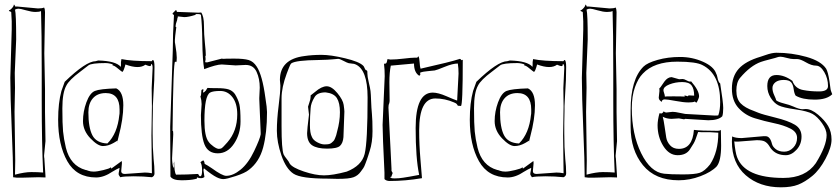

<svg xmlns="http://www.w3.org/2000/svg" viewBox="-20 -756 3578 819"><path d="M169 -82Q169 -82 174 -5V1L145 0L71 2H53Q50 2 36 0Q36 -66 30 -207Q24 -348 24 -424L30 -630V-665Q30 -677 28 -703Q28 -706 23 -707Q18 -708 18 -712Q22 -712 28 -718Q39 -729 39 -736H40Q42 -736 45 -728H55L142 -720Q161 -720 168 -724Q172 -717 172 -704L169 -529L172 -376V-278L174 -154L168 -93Q168 -83 169 -82ZM42 -279 45 -71Q45 -61 44.5 -41Q44 -21 44 -11Q85 -22 113.5 -22Q142 -22 164 -20Q158 -145 158 -328V-451Q158 -621 155 -709Q148 -705 131.5 -705Q115 -705 91 -712Q67 -719 59 -719Q51 -719 44 -715Q49 -697 49 -588L43 -445L44 -381Z M635 -80Q639 -46 639 -16Q639 -5 628 0Q592 -4 550 -4Q508 -4 493 0Q486 -9 486 -13.5Q486 -18 488 -27Q490 -36 490 -40Q478 -35 460 -24Q423 1 390 1Q306 1 267 -68.5Q228 -138 228 -245Q228 -317 242 -368L256 -407Q347 -495 388 -495L399 -498Q474 -496 495 -471Q496 -472 496 -480V-491Q496 -494 498 -504Q540 -495 627 -495Q628 -495 629 -497.5Q630 -500 632 -500Q639 -500 639 -470Q639 -440 638 -414.5Q637 -389 635 -361Q633 -333 632 -304V-284L631 -230V-185Q631 -125 635 -81ZM628 -302 627 -380 631 -466Q631 -481 626 -483Q624 -483 624 -478.5Q624 -474 619 -474Q614 -474 600 -480Q587 -470 566 -470Q545 -470 515 -481Q514 -478 512 -470Q508 -455 502 -449Q497 -452 482 -464.5Q467 -477 460 -477L461 -480Q461 -482 450.5 -484.5Q440 -487 431 -487Q369 -487 357 -477Q345 -467 322 -450Q275 -415 263 -391Q246 -361 246 -294Q246 -227 249 -195.5Q252 -164 261 -126Q280 -49 345 -31Q348 -31 357 -27.5Q366 -24 380 -24Q394 -24 421 -30.5Q448 -37 452 -42Q454 -42 454 -39.5Q454 -37 455 -37Q497 -68 499 -69Q500 -68 500 -59L497 -26Q497 -14 513 -14L598 -20Q613 -20 628 -17Q626 -129 626 -178ZM486 -174 480 -149H481V-156Q477 -154 464 -146Q441 -133 419 -133Q397 -133 365.5 -166Q334 -199 334 -239.5Q334 -280 348.5 -319.5Q363 -359 384.5 -368Q406 -377 476 -379Q506 -365 506 -307Q506 -249 486 -174ZM490 -278V-289Q490 -359 431 -359Q396 -359 376.5 -337Q357 -315 357 -277Q357 -212 374 -179Q391 -146 438 -144Q481 -186 489 -266Q490 -268 490 -278Z M926 -506 932 -505Q939 -506 979.5 -506Q1020 -506 1040.5 -500Q1061 -494 1075 -472Q1099 -436 1112 -339Q1119 -295 1119 -278Q1119 -189 1102.5 -127Q1086 -65 1041 -31Q1025 -18 985.5 -5Q946 8 933 8Q920 8 904 0Q884 -10 850 -38Q848 -36 848 -29L852 -1Q846 4 837.5 4Q829 4 824.5 2Q820 0 820 1V3Q820 4 820.5 5Q821 6 812 8Q791 13 754 13Q717 13 707 -3L706 -215L717 -540Q717 -609 722 -689V-691Q722 -693 719 -694Q716 -695 716 -699L730 -713Q733 -713 733.5 -709Q734 -705 736 -705H743L825 -702Q837 -702 838 -703Q850 -686 850 -647.5Q850 -609 854 -572.5Q858 -536 858 -517L856 -519V-517L857 -503Q857 -501 855 -491Q856 -490 864 -490ZM1086 -338 1088 -382Q1088 -420 1074.5 -449.5Q1061 -479 1028 -479L985 -477L926 -481Q903 -481 851 -461Q844 -500 843 -577.5Q842 -655 837 -693Q833 -696 826 -696H814L815 -693Q784 -683 766 -683L739 -686Q738 -686 738 -681.5Q738 -677 736 -677V-672Q729 -654 729 -642Q731 -640 732 -640Q726 -595 726 -586V-576L728 -564Q734 -528 734 -509.5Q734 -491 731 -491Q729 -493 727 -493Q719 -493 716 -197L717 -198Q719 -198 719 -183L714 -81Q714 -58 720 -38Q720 -41 722 -47L721 -59Q723 -65 723 -68Q723 -22 731 -11Q774 -11 825 -14Q830 -4 834 -4Q842 -4 842 -29Q842 -54 835 -64Q839 -68 847 -72Q852 -68 853 -57Q865 -51 884 -38Q928 -6 945 -6Q974 -6 1006.5 -32.5Q1039 -59 1064 -111.5Q1089 -164 1092 -183V-191L1086 -333ZM848 -373 846 -364Q846 -359 851.5 -363.5Q857 -368 858 -369.5Q859 -371 861.5 -375.5Q864 -380 865 -381Q876 -380 906.5 -380Q937 -380 954 -375Q971 -370 982 -355Q996 -332 1001 -311.5Q1006 -291 1006 -238Q1006 -185 978.5 -143.5Q951 -102 909 -102Q867 -102 852 -140.5Q837 -179 837 -265L840 -312Q840 -327 835 -345Q838 -348 838 -356Q838 -364 839 -369.5Q840 -375 846 -375Q848 -375 848 -373ZM992 -268Q992 -315 971.5 -341.5Q951 -368 919.5 -368Q888 -368 876 -361Q852 -347 852 -241Q852 -174 870 -151Q877 -141 891 -131Q905 -121 913.5 -121Q922 -121 927 -125Q932 -129 940 -138Q948 -147 950 -149Q992 -197 992 -268Z M1176 -391 1174 -415Q1174 -504 1279 -517Q1312 -522 1351.5 -522Q1391 -522 1451.5 -507.5Q1512 -493 1529 -476Q1532 -474 1535.5 -465Q1539 -456 1544 -456Q1547 -454 1547 -450V-444Q1547 -430 1553 -405Q1559 -380 1560.5 -367.5Q1562 -355 1563 -325.5Q1564 -296 1566.5 -270Q1569 -244 1569 -196.5Q1569 -149 1557 -112Q1556 -109 1551.5 -94.5Q1547 -80 1545 -75Q1543 -70 1538.5 -57.5Q1534 -45 1529.5 -38.5Q1525 -32 1519 -24Q1507 -7 1488 0Q1469 7 1420 7L1378 6Q1264 6 1232 -15Q1200 -36 1180.5 -93Q1161 -150 1161 -198Q1161 -246 1168.5 -304.5Q1176 -363 1176 -391ZM1548 -340Q1548 -461 1495 -482Q1491 -484 1482.5 -484.5Q1474 -485 1467.5 -486.5Q1461 -488 1445 -496.5Q1429 -505 1423 -505Q1417 -505 1400 -503Q1383 -501 1338 -500Q1243 -499 1223 -486Q1218 -482 1211.5 -464Q1205 -446 1203 -442Q1181 -383 1181 -337V-217Q1181 -119 1190 -97Q1194 -89 1203 -78Q1212 -67 1216 -58Q1227 -41 1276 -24.5Q1325 -8 1362 -8Q1399 -8 1459 -24Q1523 -49 1535.5 -99.5Q1548 -150 1548 -340ZM1298 -267 1294 -301Q1295 -306 1300 -320Q1305 -334 1305 -343V-349Q1309 -352 1324 -364Q1352 -388 1373.5 -388Q1395 -388 1419 -359Q1443 -330 1446 -308.5Q1449 -287 1449 -280L1445 -171Q1443 -146 1430.5 -134Q1418 -122 1375 -122Q1332 -122 1311 -136.5Q1290 -151 1290 -188Q1290 -203 1298 -267ZM1418 -195Q1430 -238 1430 -277.5Q1430 -317 1417 -337.5Q1404 -358 1369 -362Q1334 -362 1322 -342Q1306 -316 1305 -294Q1302 -259 1302 -223.5Q1302 -188 1310 -173Q1315 -159 1332.5 -149.5Q1350 -140 1363.5 -140Q1377 -140 1383.5 -141.5Q1390 -143 1395 -147.5Q1400 -152 1403 -155Q1406 -158 1409.5 -167Q1413 -176 1414 -179Q1415 -182 1418 -195Z M1633 -504 1645 -502Q1669 -502 1702 -506Q1735 -510 1749 -510H1760L1762 -513L1765 -516Q1769 -509 1770 -490Q1771 -471 1774 -463Q1903 -492 1942 -505Q1945 -504 1946.5 -501.5Q1948 -499 1949 -499Q1949 -500 1951 -500Q1953 -500 1954 -501Q1954 -304 1946 -304L1933 -305Q1932 -306 1931.5 -307.5Q1931 -309 1930 -310Q1926 -316 1917 -319Q1878 -336 1837 -336Q1768 -336 1768 -199Q1768 -140 1773.5 -75.5Q1779 -11 1780 4Q1710 16 1642 16Q1628 16 1620 8V-20Q1612 -182 1612 -223L1621 -431Q1621 -460 1618 -484Q1626 -484 1628 -487Q1630 -490 1631 -495.5Q1632 -501 1633 -504ZM1930 -327 1936 -442Q1936 -464 1933 -485Q1911 -485 1877 -471Q1843 -457 1834.5 -455.5Q1826 -454 1805 -452.5Q1784 -451 1772 -446V-444L1773 -440Q1773 -435 1768 -433Q1746 -447 1746 -485L1647 -476Q1641 -447 1641 -405L1642 -325L1640 -312V-316Q1637 -308 1637 -297L1643 -176Q1644 -153 1646 -118Q1650 -46 1650 -36V-27L1655 -18L1648 1Q1646 1 1644 -3V-1Q1644 5 1663 5Q1682 5 1700 2Q1721 -1 1768 -10Q1753 -81 1753 -210Q1753 -361 1826 -361Q1849 -361 1884.5 -345.5Q1920 -330 1930 -327Z M2391 -80Q2395 -46 2395 -16Q2395 -5 2384 0Q2348 -4 2306 -4Q2264 -4 2249 0Q2242 -9 2242 -13.5Q2242 -18 2244 -27Q2246 -36 2246 -40Q2234 -35 2216 -24Q2179 1 2146 1Q2062 1 2023 -68.5Q1984 -138 1984 -245Q1984 -317 1998 -368L2012 -407Q2103 -495 2144 -495L2155 -498Q2230 -496 2251 -471Q2252 -472 2252 -480V-491Q2252 -494 2254 -504Q2296 -495 2383 -495Q2384 -495 2385 -497.5Q2386 -500 2388 -500Q2395 -500 2395 -470Q2395 -440 2394 -414.5Q2393 -389 2391 -361Q2389 -333 2388 -304V-284L2387 -230V-185Q2387 -125 2391 -81ZM2384 -302 2383 -380 2387 -466Q2387 -481 2382 -483Q2380 -483 2380 -478.5Q2380 -474 2375 -474Q2370 -474 2356 -480Q2343 -470 2322 -470Q2301 -470 2271 -481Q2270 -478 2268 -470Q2264 -455 2258 -449Q2253 -452 2238 -464.5Q2223 -477 2216 -477L2217 -480Q2217 -482 2206.5 -484.5Q2196 -487 2187 -487Q2125 -487 2113 -477Q2101 -467 2078 -450Q2031 -415 2019 -391Q2002 -361 2002 -294Q2002 -227 2005 -195.5Q2008 -164 2017 -126Q2036 -49 2101 -31Q2104 -31 2113 -27.5Q2122 -24 2136 -24Q2150 -24 2177 -30.5Q2204 -37 2208 -42Q2210 -42 2210 -39.5Q2210 -37 2211 -37Q2253 -68 2255 -69Q2256 -68 2256 -59L2253 -26Q2253 -14 2269 -14L2354 -20Q2369 -20 2384 -17Q2382 -129 2382 -178ZM2242 -174 2236 -149H2237V-156Q2233 -154 2220 -146Q2197 -133 2175 -133Q2153 -133 2121.5 -166Q2090 -199 2090 -239.5Q2090 -280 2104.5 -319.5Q2119 -359 2140.5 -368Q2162 -377 2232 -379Q2262 -365 2262 -307Q2262 -249 2242 -174ZM2246 -278V-289Q2246 -359 2187 -359Q2152 -359 2132.5 -337Q2113 -315 2113 -277Q2113 -212 2130 -179Q2147 -146 2194 -144Q2237 -186 2245 -266Q2246 -268 2246 -278Z M2607 -82Q2607 -82 2612 -5V1L2583 0L2509 2H2491Q2488 2 2474 0Q2474 -66 2468 -207Q2462 -348 2462 -424L2468 -630V-665Q2468 -677 2466 -703Q2466 -706 2461 -707Q2456 -708 2456 -712Q2460 -712 2466 -718Q2477 -729 2477 -736H2478Q2480 -736 2483 -728H2493L2580 -720Q2599 -720 2606 -724Q2610 -717 2610 -704L2607 -529L2610 -376V-278L2612 -154L2606 -93Q2606 -83 2607 -82ZM2480 -279 2483 -71Q2483 -61 2482.5 -41Q2482 -21 2482 -11Q2523 -22 2551.5 -22Q2580 -22 2602 -20Q2596 -145 2596 -328V-451Q2596 -621 2593 -709Q2586 -705 2569.5 -705Q2553 -705 2529 -712Q2505 -719 2497 -719Q2489 -719 2482 -715Q2487 -697 2487 -588L2481 -445L2482 -381Z M2898 -247 2876 -251 2845 -249Q2824 -249 2807 -258Q2811 -244 2815 -215.5Q2819 -187 2822 -169Q2825 -151 2838.5 -136Q2852 -121 2876 -121Q2934 -121 2940 -202Q2968 -198 3042 -198Q3051 -198 3055 -202L3056 -135Q3056 -69 3037 -46Q3014 -22 2968 -4.5Q2922 13 2875 13Q2775 13 2722.5 -51.5Q2670 -116 2670 -215V-286Q2670 -418 2725 -472Q2741 -488 2785 -500.5Q2829 -513 2881 -513Q2933 -513 2979 -492.5Q3025 -472 3035 -442Q3038 -437 3040 -427Q3044 -405 3052 -400Q3065 -319 3065 -295.5Q3065 -272 3061 -260Q3044 -243 3001 -243L2903 -249ZM2793 -273 2801 -272Q2806 -272 2811 -281Q2816 -276 2822 -276L2849 -279Q2860 -279 2880 -274.5Q2900 -270 2903 -270L3029 -263Q3042 -263 3044 -264Q3052 -286 3052 -321Q3052 -440 2977 -478Q2950 -493 2869 -493Q2770 -493 2722 -442Q2702 -422 2688.5 -384Q2675 -346 2675 -294Q2675 -184 2715 -102.5Q2755 -21 2813 -15Q2840 -12 2892 -12Q2944 -12 2965 -19Q2986 -26 3009 -55Q3044 -108 3044 -190Q3018 -192 3010 -192H2974Q2965 -192 2958 -193Q2946 -156 2939 -144.5Q2932 -133 2923 -119Q2907 -94 2870.5 -94Q2834 -94 2809.5 -133Q2785 -172 2785 -222Q2785 -243 2793 -273ZM2877 -418 2892 -419Q2898 -419 2908 -413.5Q2918 -408 2922.5 -408Q2927 -408 2928 -409Q2962 -370 2962 -345Q2962 -340 2957 -329Q2952 -318 2950.5 -318Q2949 -318 2944 -323Q2937 -319 2916.5 -319Q2896 -319 2861.5 -325.5Q2827 -332 2815.5 -332Q2804 -332 2802 -321Q2801 -322 2798 -325Q2790 -331 2790 -340L2793 -368Q2793 -377 2792 -378Q2798 -384 2803 -392L2814 -408Q2828 -427 2845 -427ZM2921 -349 2941 -348Q2941 -377 2930 -391.5Q2919 -406 2890 -406Q2861 -406 2835.5 -396Q2810 -386 2810 -371Q2810 -367 2813 -358.5Q2816 -350 2816 -344Q2817 -345 2853 -345Q2889 -345 2900 -344Q2901 -345 2901 -346Q2900 -346 2900 -347V-349Q2913 -346 2914 -345Q2914 -349 2921 -349Z M3403 -290 3417 -291Q3441 -291 3469.5 -267Q3498 -243 3512.5 -218.5Q3527 -194 3527 -160.5Q3527 -127 3501.5 -79Q3476 -31 3445 -5.5Q3414 20 3385 31.5Q3356 43 3311 43Q3220 43 3161 -8.5Q3102 -60 3102 -152Q3102 -155 3102.5 -162.5Q3103 -170 3103 -174Q3117 -167 3144 -167L3236 -175H3246Q3265 -175 3273 -142Q3276 -130 3289.5 -119.5Q3303 -109 3325 -109Q3347 -109 3363.5 -126Q3380 -143 3380 -168Q3380 -193 3351.5 -207.5Q3323 -222 3282 -230.5Q3241 -239 3200 -251.5Q3159 -264 3130.5 -295Q3102 -326 3102 -378Q3102 -430 3131 -462.5Q3160 -495 3224 -514Q3231 -516 3245 -521Q3273 -531 3292 -531Q3357 -531 3419.5 -513.5Q3482 -496 3504 -463Q3512 -449 3518 -411L3522 -382Q3523 -369 3530 -354Q3507 -331 3455 -331Q3403 -331 3374 -348Q3368 -357 3365.5 -376Q3363 -395 3354.5 -405Q3346 -415 3323 -415Q3300 -415 3287.5 -405Q3275 -395 3275 -380.5Q3275 -366 3282.5 -350Q3290 -334 3291 -328Q3300 -321 3321 -315.5Q3342 -310 3346 -308.5Q3350 -307 3363 -302Q3390 -290 3403 -290ZM3208 -158 3129 -152H3120Q3113 -152 3112 -153Q3117 -104 3124 -86Q3157 3 3322 3Q3416 3 3460 -60Q3506 -134 3506 -180Q3506 -203 3486.5 -230.5Q3467 -258 3446 -270Q3425 -282 3372.5 -289.5Q3320 -297 3301 -306.5Q3282 -316 3267.5 -339Q3253 -362 3253 -389Q3253 -436 3292 -436Q3326 -436 3360 -411Q3372 -378 3406 -372Q3436 -366 3474 -366Q3512 -366 3512 -389Q3512 -421 3496 -448.5Q3480 -476 3461 -476Q3442 -476 3418 -490Q3394 -504 3381 -504H3366Q3354 -504 3336 -509Q3318 -514 3309.5 -514Q3301 -514 3296.5 -512Q3292 -510 3264.5 -503Q3237 -496 3226 -492Q3181 -476 3137 -424Q3121 -405 3121 -369.5Q3121 -334 3139.5 -315Q3158 -296 3195 -283L3215 -275Q3232 -268 3287 -254.5Q3342 -241 3370.5 -224Q3399 -207 3399 -173.5Q3399 -140 3377.5 -117Q3356 -94 3332 -94Q3290 -94 3268 -123Q3266 -126 3259.5 -136Q3253 -146 3243 -152Q3233 -158 3208 -158Z"/></svg>

Font: Londrina Sketch
Style: Regular
Weight: 400
Designer: Marcelo Magalhaes
Foundry: Marcelo Magalhaes
Version: Version 1.001 2011